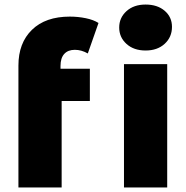

<svg xmlns="http://www.w3.org/2000/svg" viewBox="-20 -824 817 844"><path d="M246 -522H375V-380H251V0H61V-536Q61 -635 120.5 -693Q180 -751 287 -751Q323 -751 357 -744Q391 -737 413 -723L366 -589Q338 -605 309 -605Q279 -605 262.5 -587Q246 -569 246 -534ZM525 -542H715V0H525ZM504 -703Q504 -746 536 -775Q568 -804 620 -804Q672 -804 704 -776.5Q736 -749 736 -706Q736 -661 704 -631.5Q672 -602 620 -602Q568 -602 536 -631Q504 -660 504 -703Z"/></svg>

Font: Montserrat Alternates ExtraBold
Style: Regular
Weight: 800
Designer: Julieta Ulanovsky
Foundry: Julieta Ulanovsky
Version: Version 7.200